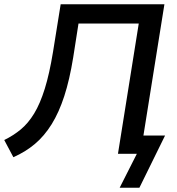

<svg xmlns="http://www.w3.org/2000/svg" viewBox="-30 -725 833 905"><path d="M534 160 615 0H526L624 -614H340L315 -454Q298 -349 273 -272Q248 -195 213.5 -139.5Q179 -84 134.5 -46.5Q90 -9 33 16L-10 -65Q33 -86 68 -115Q103 -144 131 -190Q159 -236 181 -306.5Q203 -377 220 -481L256 -705H745L646 -86H748L627 160Z"/></svg>

Font: Nunito Sans 10pt SemiBold
Style: Italic
Weight: 600
Italic angle: -9°
Designer: Vernon Adams
Foundry: Vernon Adams
Version: Version 3.101;gftools[0.9.27]